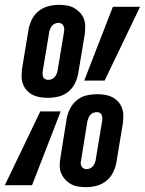

<svg xmlns="http://www.w3.org/2000/svg" viewBox="-44 -763 597 791"><path d="M154 -360Q137 -360 121 -362.5Q105 -365 91 -372Q77 -379 66.5 -390.5Q56 -402 50.5 -417Q45 -432 45 -448.5Q45 -465 47 -481L74 -644Q78 -664 88 -684Q98 -704 116 -718Q134 -732 155.5 -737.5Q177 -743 197 -743H198Q214 -743 230.5 -740.5Q247 -738 260.5 -730.5Q274 -723 285 -711.5Q296 -700 301.5 -685.5Q307 -671 307 -654.5Q307 -638 305 -621L278 -459Q274 -438 264 -418Q254 -398 236 -384Q218 -370 196.5 -365Q175 -360 154 -360ZM387 -431H303L421 -735H533ZM155 -434Q162 -434 168.5 -436.5Q175 -439 180 -444.5Q185 -450 188.5 -457Q192 -464 193 -471L220 -633Q221 -640 220.5 -646Q220 -652 217 -657.5Q214 -663 208.5 -666Q203 -669 197 -669Q190 -669 183 -666Q176 -663 171 -657.5Q166 -652 163 -645Q160 -638 159 -632L132 -469Q131 -463 131.5 -456.5Q132 -450 134.5 -444.5Q137 -439 143 -436.5Q149 -434 155 -434ZM311 8Q295 8 278.5 5.5Q262 3 248.5 -4.5Q235 -12 224.5 -23.5Q214 -35 208 -49.5Q202 -64 202 -80.5Q202 -97 205 -114L231 -276Q235 -297 245.5 -317Q256 -337 273.5 -351Q291 -365 312.5 -370Q334 -375 355 -375Q372 -375 388 -372.5Q404 -370 418 -363Q432 -356 442.5 -344.5Q453 -333 458.5 -318Q464 -303 464 -286.5Q464 -270 462 -254L435 -91Q431 -71 421 -51Q411 -31 393 -17Q375 -3 353.5 2.5Q332 8 312 8ZM-24 0 122 -304H206L88 0ZM312 -66Q319 -66 326 -69Q333 -72 338 -77.5Q343 -83 346 -90Q349 -97 350 -103L377 -266Q378 -272 377.5 -278.5Q377 -285 374.5 -290.5Q372 -296 366.5 -298.5Q361 -301 355 -301Q348 -301 341 -298.5Q334 -296 329 -290.5Q324 -285 321 -278Q318 -271 316 -264L290 -102Q288 -95 288.5 -89Q289 -83 292 -77.5Q295 -72 300.5 -69Q306 -66 312 -66Z"/></svg>

Font: Iosevka Curly Slab
Style: Bold Italic
Weight: 700
Italic angle: -9°
Monospace: yes
Designer: Belleve Invis
Foundry: Belleve Invis
Version: Version 22.1.2; ttfautohint (v1.8.4)